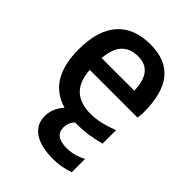

<svg xmlns="http://www.w3.org/2000/svg" viewBox="-217 -638 962 962"><g transform="rotate(45 264.0 -157.0)"><path d="M149.4 -311.5H380.9Q377.9 -446.3 274.4 -447.3Q217.8 -447.3 186.5 -414.6Q155.3 -381.8 149.4 -311.5ZM335 218.8Q247.1 218.8 200.2 186.5Q153.3 154.3 153.3 95.7Q153.3 41 194.3 -3.9Q37.1 -48.8 37.1 -260.7Q37.1 -395.5 98.1 -464.4Q159.2 -533.2 274.4 -533.2Q383.8 -533.2 437.5 -467.8Q491.2 -402.3 491.2 -265.6Q491.2 -252 487.3 -227.5H149.4Q158.2 -74.2 308.6 -74.2Q374 -74.2 456.1 -107.4V-11.7Q371.1 11.7 298.8 10.7H284.2Q259.8 35.2 259.8 70.3Q259.8 132.8 346.7 131.8Q398.4 131.8 448.2 104.5V199.2Q390.6 218.8 335 218.8Z"/></g></svg>

Font: Gen Shin Gothic Medium
Style: Regular
Weight: 500
Designer: [Source Han Sans]
Ryoko NISHIZUKA  (kana & ideographs); Paul D. Hunt (Latin, Greek & Cyrillic); Wenlong ZHANG  (bopomofo
Version: Version 1.002.20150607